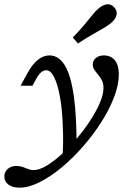

<svg xmlns="http://www.w3.org/2000/svg" viewBox="-80 -685 634 898"><path d="M11.3 192.7Q-21 192.7 -40.3 178.6Q-59.7 164.5 -59.7 141.1Q-59.7 119.4 -44 105.2Q-28.2 91.1 -3.2 91.1Q8.9 91.1 19.4 94Q29.8 96.8 39.1 100.8Q48.4 104.8 57.7 107.7Q66.9 110.5 77.4 110.5Q103.2 110.5 136.7 90.7Q170.2 71 206.9 37.5Q243.5 4 278.6 -36.7Q313.7 -77.4 341.9 -121Q370.2 -164.5 387.1 -204Q404 -243.5 404 -273.4Q404 -295.2 396.4 -309.7Q388.7 -324.2 379 -335.5Q369.4 -346.8 361.7 -357.7Q354 -368.5 354 -383.1Q354 -402.4 368.5 -414.1Q383.1 -425.8 405.6 -425.8Q438.7 -425.8 457.3 -402.8Q475.8 -379.8 475.8 -337.1Q475.8 -288.7 453.6 -230.6Q431.5 -172.6 393.5 -113.3Q355.6 -54 307.7 0.8Q259.7 55.6 207.7 98.8Q155.6 141.9 104.8 167.3Q54 192.7 11.3 192.7ZM211.3 79.8Q216.1 5.6 214.9 -60.5Q213.7 -126.6 207.7 -181Q201.6 -235.5 191.1 -274.6Q180.6 -313.7 166.9 -335.1Q153.2 -356.5 137.1 -356.5Q124.2 -356.5 112.9 -347.2Q101.6 -337.9 91.1 -319.4L71.8 -283.9H16.1L48.4 -342.7Q71.8 -385.5 97.6 -405.6Q123.4 -425.8 150.8 -425.8Q195.2 -425.8 223.4 -379Q251.6 -332.3 265.3 -235.1Q279 -137.9 278.2 13.7Q262.9 30.6 250.8 43.1Q238.7 55.6 229 64.5Q219.4 73.4 211.3 79.8ZM284.7 -481.5 260.5 -509.7Q291.1 -541.1 313.7 -568.1Q336.3 -595.2 352.4 -615.3Q368.5 -635.5 379.8 -644.4Q401.6 -662.9 421 -664.9Q440.3 -666.9 455.6 -649.2Q469.4 -633.1 464.9 -614.1Q460.5 -595.2 438.7 -576.6Q425.8 -566.1 404 -553.2Q382.3 -540.3 352 -523.4Q321.8 -506.5 284.7 -481.5Z"/></svg>

Font: Playfair 5pt SemiExpanded Light
Style: Italic
Weight: 300
Width: 6
Italic angle: -15.6°
Designer: Claus Eggers Sørensen
Foundry: Claus Eggers Sørensen
Version: Version 2.203